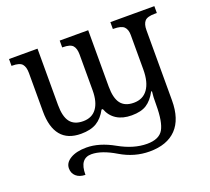

<svg xmlns="http://www.w3.org/2000/svg" viewBox="-130 -700 1205 1104"><g transform="rotate(-20 472.5 -148.0)"><path d="M732.9 1Q732.9 -25.9 733.6 -44.2Q734.4 -62.5 736.8 -81.1H731.9Q706.5 -33.7 672.6 -12Q638.7 9.8 581.1 9.8Q526.4 9.8 489.5 -13.4Q452.6 -36.6 436 -81.1H428.2Q403.3 -34.2 366.7 -12.2Q330.1 9.8 271 9.8Q189.5 9.8 148.7 -39.8Q107.9 -89.4 107.9 -186V-421.9Q107.9 -458 92.8 -476.1Q77.6 -494.1 32.2 -494.1H27.8V-536.1H202.1V-190.9Q202.1 -120.6 227.5 -87.4Q252.9 -54.2 307.1 -54.2Q361.3 -54.2 389.6 -92.8Q418 -131.3 418 -203.1V-421.9Q418 -458.5 402.6 -476.3Q387.2 -494.1 341.8 -494.1H337.9V-536.1H512.2V-190.9Q512.2 -120.6 537.6 -87.4Q563 -54.2 617.2 -54.2Q673.3 -54.2 703.1 -96.2Q732.9 -138.2 732.9 -215.8V-426.8Q732.9 -460 716.1 -477.1Q699.2 -494.1 651.9 -494.1H647.9V-536.1H917V-494.1H903.8Q858.4 -494.1 842.8 -476.6Q827.1 -459 827.1 -421.9V7.8Q827.1 122.6 770.5 181.4Q713.9 240.2 606.9 240.2Q514.2 240.2 430.4 190.2Q346.7 140.1 285.2 140.1Q249.5 140.1 231.2 164.3Q212.9 188.5 212.9 240.2Q176.8 239.3 156.5 220.9Q136.2 202.6 136.2 172.9Q136.2 138.2 173.1 116.2Q210 94.2 271 94.2Q349.6 94.2 438 144Q526.4 193.8 607.9 193.8Q681.6 193.8 707.3 149.7Q732.9 105.5 732.9 1Z"/></g></svg>

Font: Noto Serif
Style: Regular
Weight: 400
Designer: Monotype Design team
Foundry: Monotype Imaging Inc.
Version: Version 1.02